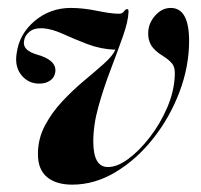

<svg xmlns="http://www.w3.org/2000/svg" viewBox="-20 -468 518 496"><path d="M468.5 -362.5Q468.5 -296.5 443.8 -230.8Q419 -165 376.2 -110.8Q333.5 -56.5 279.2 -23.8Q225 9 166.5 9Q125 9 101.5 -10.5Q78 -30 78 -70Q78 -109.5 96 -143.5Q114 -177.5 141.2 -206.5Q168.5 -235.5 197.2 -259.5Q226 -283.5 248.5 -303.5Q271 -323.5 278 -339.5Q240 -341 206 -354Q172 -367 143 -380.2Q114 -393.5 90.5 -395Q68 -396 55.8 -385.8Q43.5 -375.5 42 -361.5Q38 -338 75.5 -327Q126 -313 123 -283Q121.5 -268.5 110 -260.2Q98.5 -252 81.5 -252Q53 -252 35.2 -274Q17.5 -296 23 -330Q29.5 -380 69.5 -413.8Q109.5 -447.5 163 -447.5Q194.5 -447.5 231 -440Q267.5 -432.5 287 -432.5Q296 -432.5 300.2 -438.5Q304.5 -444.5 308.5 -444.5Q312.5 -444.5 312 -436.5Q311 -412 297.2 -373.2Q283.5 -334.5 265.8 -288Q248 -241.5 234.5 -193.5Q221 -145.5 221 -102.5Q221 -37 258 -36.5Q282 -36 310.8 -57Q339.5 -78 366.5 -112.8Q393.5 -147.5 411.5 -189Q429.5 -230.5 431.5 -271.5Q433 -293.5 424.5 -303.8Q416 -314 401.5 -323Q378.5 -337 370 -352Q361.5 -367 363 -386.5Q364.5 -410 381.8 -428.8Q399 -447.5 421 -447.5Q468.5 -447.5 468.5 -362.5Z"/></svg>

Font: Fraunces 144pt S000 SemiBold
Style: Italic
Weight: 600
Italic angle: -16°
Version: Version 1.000; ttfautohint (v1.8.3)